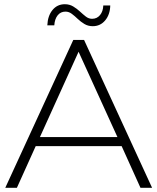

<svg xmlns="http://www.w3.org/2000/svg" viewBox="-20 -889 745 909"><path d="M169 -240H536L352 -644ZM556 -197H149L60 0H5L327 -700H378L700 0H645ZM419 -765Q397 -765 379.5 -775.5Q362 -786 348 -799.5Q334 -813 320 -823.5Q306 -834 290 -834Q267 -834 253 -816.5Q239 -799 237 -769H204Q206 -814 228.5 -841.5Q251 -869 287 -869Q309 -869 326.5 -858.5Q344 -848 358.5 -834.5Q373 -821 386.5 -810.5Q400 -800 416 -800Q439 -800 453.5 -817.5Q468 -835 469 -863H502Q501 -820 478 -792.5Q455 -765 419 -765Z"/></svg>

Font: Montserrat Z Light
Style: Regular
Weight: 300
Designer: Julieta Ulanovsky
Foundry: Julieta Ulanovsky
Version: Version 8.000